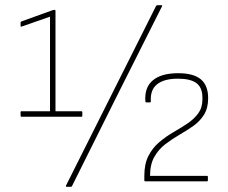

<svg xmlns="http://www.w3.org/2000/svg" viewBox="-20 -696 874 737"><path d="M62 -248Q59 -248 59 -252V-265Q59 -269 62 -269H172V-632L63 -594Q59 -593 59 -596V-609Q59 -613 63 -614L182 -657Q185 -658 188 -658H190Q193 -658 193 -654V-269H293Q296 -269 296 -265V-252Q296 -248 293 -248ZM236 21Q231 21 234 15L409 -334L579 -673Q581 -676 584 -676H599Q602 -676 602.5 -675Q603 -674 602 -672L430 -330L257 17Q256 21 251 21ZM538 0Q534 0 534 -4V-21Q534 -67 550 -98Q566 -129 591.5 -150.5Q617 -172 645.5 -188.5Q674 -205 699.5 -222Q725 -239 741 -261Q757 -283 757 -314V-321Q757 -360 734 -377Q711 -394 663 -394Q610 -394 583 -372.5Q556 -351 559 -306Q559 -303 556 -303H542Q538 -303 538 -307Q534 -360 566.5 -387.5Q599 -415 664 -415Q723 -415 751 -391.5Q779 -368 779 -319Q779 -281 763 -255.5Q747 -230 722 -212.5Q697 -195 668.5 -178.5Q640 -162 614.5 -142.5Q589 -123 572.5 -94Q556 -65 556 -21H774Q778 -21 778 -17V-4Q778 0 774 0Z"/></svg>

Font: Sofia Sans Thin
Style: Regular
Weight: 250
Designer: Botio Nikoltchev, Ani Petrova
Foundry: lettersoup
Version: Version 4.101